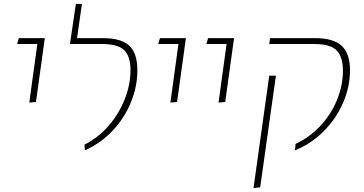

<svg xmlns="http://www.w3.org/2000/svg" viewBox="-20 -754 1850 977"><path d="M170 -530H67L76 -560H208L163 -235L129 -232Z M410 -18Q480 -53 533 -114.5Q586 -176 615 -250Q644 -324 644 -397Q644 -468 611.5 -499Q579 -530 500 -530H336L366 -734H397L372 -560H503Q597 -560 638 -521.5Q679 -483 679 -396Q679 -314 646.5 -234Q614 -154 553.5 -89.5Q493 -25 412 11Z M888 -530H785L794 -560H926L881 -235L847 -232Z M1133 -530H1030L1039 -560H1171L1126 -235L1092 -232Z M1484 -22Q1556 -55 1611 -114.5Q1666 -174 1695.5 -247Q1725 -320 1725 -395Q1725 -463 1694 -496.5Q1663 -530 1579 -530H1350L1354 -560H1582Q1678 -560 1719.5 -520Q1761 -480 1761 -396Q1761 -312 1725.5 -230.5Q1690 -149 1626.5 -85.5Q1563 -22 1481 11ZM1350 -369H1384L1304 199L1270 203Z"/></svg>

Font: FiraGO UltraLight
Style: Italic
Weight: 200
Italic angle: -8°
Designer: bBox Type GmbH
Foundry: bBox Type GmbH
Version: Version 1.001